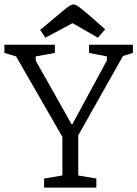

<svg xmlns="http://www.w3.org/2000/svg" viewBox="-23 -851 623 871"><path d="M177 0V-41L260 -55V-230L50 -595L-3 -611V-648H226V-611L139 -595V-576L302 -287H305L462 -577V-595L381 -611V-648H580V-611L535 -597L332 -237V-55L414 -41V0ZM183 -680 159 -715 226 -771Q261 -801 280.5 -816Q300 -831 309 -831Q320 -831 340.5 -815.5Q361 -800 394 -771L454 -718L421 -680L306 -746Z"/></svg>

Font: Faustina Light
Style: Regular
Weight: 300
Designer: Alfonso Garcia
Foundry: http://www.omnibus-type.com
Version: Version 1.200